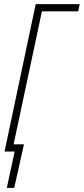

<svg xmlns="http://www.w3.org/2000/svg" viewBox="-20 -734 406 930"><path d="M13 176H49L96 -35H46L183 -679H359L366 -714H153L2 0H51Z"/></svg>

Font: Noto Sans ExtraCondensed ExtraLight
Style: Italic
Weight: 200
Width: 2
Italic angle: -12°
Designer: Monotype Design Team
Foundry: Monotype Imaging Inc.
Version: Version 2.013